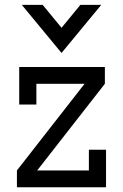

<svg xmlns="http://www.w3.org/2000/svg" viewBox="-20 -789 518 809"><path d="M406.7 -768.6 239.3 -565.9 71.8 -768.6H159.7L239.3 -671.9L318.8 -768.6ZM51.3 0V-70.8L336.4 -436H133.3V-348.6H61V-506.8H421.9V-436L136.7 -70.8H354.5V-158.2H426.8V0Z"/></svg>

Font: Kay Pho Du Medium
Style: Regular
Weight: 500
Designer: Victor Gaultney, Khu Oo Reh
Foundry: SIL International
Version: Version 3.000